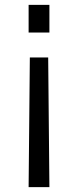

<svg xmlns="http://www.w3.org/2000/svg" viewBox="-20 -558 319 785"><path d="M97 -538H182V-425H97ZM102 -323H177L182 207H97Z"/></svg>

Font: Plus Jakarta Text Light
Style: Regular
Weight: 300
Designer: Gumpita Rahayu
Foundry: Tokotype Studio
Version: Version 1.000